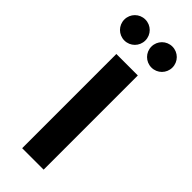

<svg xmlns="http://www.w3.org/2000/svg" viewBox="-345 -1146 1189 1189"><g transform="rotate(45 249.0 -551.5)"><path d="M342.5 -825H154.5V0H342.5ZM367.5 -1103C316.5 -1103 275.5 -1062 275.5 -1011C275.5 -960 316.5 -919 367.5 -919C418.5 -919 459.5 -960 459.5 -1011C459.5 -1062 418.5 -1103 367.5 -1103ZM130.5 -1103C79.5 -1103 38.5 -1062 38.5 -1011C38.5 -960 79.5 -919 130.5 -919C181.5 -919 222.5 -960 222.5 -1011C222.5 -1062 181.5 -1103 130.5 -1103Z"/></g></svg>

Font: Sztylet
Style: Bd
Weight: 700
Foundry: Cannot Into Space Fonts, PlusOne Fonts
Version: Version 0.12